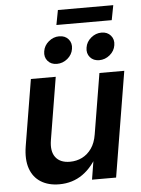

<svg xmlns="http://www.w3.org/2000/svg" viewBox="-59 -908 707 962"><g transform="rotate(-5 295.0 -426.5)"><path d="M200.2 8.8Q146 8.8 107.9 -14.9Q69.8 -38.6 54 -84.2Q38.1 -129.9 48.8 -195.8L104 -529.3H229L177.2 -215.3Q168 -159.7 190.9 -129.4Q213.9 -99.1 263.2 -99.1Q296.4 -99.1 324.5 -113Q352.5 -127 372.1 -154.8Q391.6 -182.6 398.4 -225.1L448.7 -529.3H573.7L486.3 0H365.2L386.7 -132.8H404.3Q369.1 -63 318.1 -27.1Q267.1 8.8 200.2 8.8ZM453.6 -593.3Q424.3 -593.3 407.5 -613Q390.6 -632.8 395.5 -661.6Q399.9 -690.4 423.6 -710.2Q447.3 -730 476.6 -730Q505.9 -730 522.9 -710.2Q540 -690.4 535.2 -661.6Q530.8 -632.8 507.1 -613Q483.4 -593.3 453.6 -593.3ZM240.7 -593.3Q211.4 -593.3 194.6 -613Q177.7 -632.8 182.6 -661.6Q187 -690.4 210.7 -710.2Q234.4 -730 263.7 -730Q293.5 -730 310.3 -710.2Q327.1 -690.4 322.3 -661.6Q317.9 -632.8 294.2 -613Q270.5 -593.3 240.7 -593.3ZM547.4 -861.8 533.2 -787.6H254.9L269 -861.8Z"/></g></svg>

Font: Inter 24pt SemiBold
Style: Italic
Weight: 600
Italic angle: -9.3988°
Designer: Rasmus Andersson
Foundry: rsms
Version: Version 4.001;git-66647c0bb